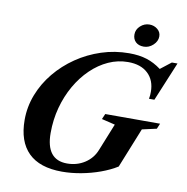

<svg xmlns="http://www.w3.org/2000/svg" viewBox="-101 -1063 1142 1171"><g transform="rotate(10 470.0 -478.0)"><path d="M359.5 10.5Q221 10.5 151 -58.8Q81 -128 81 -262Q81 -342.5 110.2 -418Q139.5 -493.5 192.2 -557.8Q245 -622 315.2 -670Q385.5 -718 468 -745Q550.5 -772 639.5 -772Q701.5 -772 748.2 -757.2Q795 -742.5 838.5 -710L904.5 -761.5H939.5L839 -519.5H805.5Q808 -531 808.8 -542Q809.5 -553 809.5 -563Q809.5 -634.5 765.2 -676.2Q721 -718 642 -718Q579 -718 521 -691.8Q463 -665.5 413.8 -618Q364.5 -570.5 328 -506.8Q291.5 -443 271.2 -367.8Q251 -292.5 251 -210.5Q251 -44 381.5 -44Q442.5 -44 490.5 -75Q538.5 -106 559.5 -159L627.5 -328L544.5 -348L559 -381.5H898.5L884.5 -348L795 -328L695.5 -80.5Q651.5 -53 595 -32.5Q538.5 -12 477.8 -0.8Q417 10.5 359.5 10.5ZM718 -827Q686.5 -827 668.2 -844.5Q650 -862 650 -890.5Q650 -921.5 674.5 -943.8Q699 -966 730.5 -966Q759 -966 780.2 -948.8Q801.5 -931.5 801.5 -905Q801.5 -874.5 776 -850.8Q750.5 -827 718 -827Z"/></g></svg>

Font: Libre Caslon Text
Style: Italic
Weight: 400
Italic angle: -22.583°
Designer: Pablo Impallari, Rodrigo Fuenzalida, Katja Schimmel
Foundry: Pablo Impallari, Rodrigo Fuenzalida
Version: Version 2.000